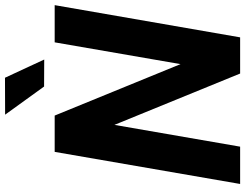

<svg xmlns="http://www.w3.org/2000/svg" viewBox="-122 -818 941 736"><g transform="rotate(-90 348.0 -450.5)"><path d="M695.8 -710.9 572.3 0H433.6L236.8 -481.9L153.3 0H10.3L133.3 -710.9H272.5L469.7 -228.5L553.2 -710.9ZM417.5 -901.4 487.3 -751 383.8 -751.5 275.9 -900.9Z"/></g></svg>

Font: Roboto
Style: Bold Italic
Weight: 700
Italic angle: -12°
Designer: Christian Robertson
Foundry: Google
Version: Version 3.0